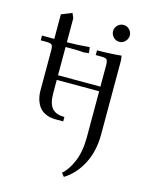

<svg xmlns="http://www.w3.org/2000/svg" viewBox="-134 -701 851 1089"><g transform="rotate(15 292.0 -157.0)"><path d="M22 -411.1V-439H94.2V-583L155.8 -607.9L168 -580.1V-439Q230.5 -439 300.8 -445.8L304.2 -418V-411.1L275.9 -408.2Q246.1 -411.1 199.2 -411.1H168V-245.1H417V-371.1Q417 -396 409.9 -403.6Q402.8 -411.1 377.9 -411.1H345.2V-439Q418 -439 487.8 -445.8L491.2 -418V16.1Q491.2 115.2 451.9 189.9Q412.6 264.6 349.1 303.2L333 283.2Q368.7 252.4 392.8 193.6Q417 134.8 417 51.8V-217.8H168V-141.1Q168 -79.6 190.9 -52.7Q213.9 -25.9 264.2 -25.9V0H221.2Q192.4 0 169.9 -8.1Q147.5 -16.1 133.5 -29.1Q119.6 -42 110.6 -60.3Q101.6 -78.6 97.9 -97.2Q94.2 -115.7 94.2 -136.2V-371.1Q94.2 -396 87.2 -403.6Q80.1 -411.1 55.2 -411.1ZM419.4 -533Q404.8 -547.9 404.8 -567.9Q404.8 -587.9 419.4 -602.5Q434.1 -617.2 454.1 -617.2Q474.1 -617.2 488.5 -602.5Q502.9 -587.9 502.9 -567.9Q502.9 -547.9 488.5 -533Q474.1 -518.1 454.1 -518.1Q434.1 -518.1 419.4 -533Z"/></g></svg>

Font: Dihjauti S
Style: Regular
Weight: 400
Designer: T. Christopher White
Version: Version 3.0.0